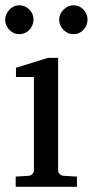

<svg xmlns="http://www.w3.org/2000/svg" viewBox="-26 -716 356 736"><path d="M34.2 0V-39.1L83 -42Q92.3 -43 98.1 -48.8Q104 -54.7 104 -64V-420.9H35.2V-456.1L157.2 -494.1H196.8V-64Q196.8 -54.7 202.9 -48.8Q209 -43 217.8 -42L269 -39.1V0ZM102.5 -641.1Q102.5 -629.9 98.1 -619.6Q93.8 -609.4 86.4 -601.6Q79.1 -593.8 69.1 -589.4Q59.1 -585 47.9 -585Q36.6 -585 26.9 -589.4Q17.1 -593.8 9.8 -601.6Q2.4 -609.4 -2 -619.1Q-6.3 -628.9 -6.3 -640.1Q-6.3 -650.9 -2 -660.9Q2.4 -670.9 9.8 -678.7Q17.1 -686.5 26.9 -691.2Q36.6 -695.8 47.9 -695.8Q59.1 -695.8 69.1 -691.4Q79.1 -687 86.4 -679.7Q93.8 -672.4 98.1 -662.4Q102.5 -652.3 102.5 -641.1ZM309.6 -641.1Q309.6 -629.9 305.4 -619.6Q301.3 -609.4 293.9 -601.6Q286.6 -593.8 276.9 -589.4Q267.1 -585 255.9 -585Q244.6 -585 234.6 -589.4Q224.6 -593.8 217 -601.6Q209.5 -609.4 205.1 -619.6Q200.7 -629.9 200.7 -641.1Q200.7 -651.4 205.1 -661.4Q209.5 -671.4 217.3 -679Q225.1 -686.5 234.9 -691.2Q244.6 -695.8 255.9 -695.8Q267.1 -695.8 276.9 -691.4Q286.6 -687 293.9 -679.4Q301.3 -671.9 305.4 -661.9Q309.6 -651.9 309.6 -641.1Z"/></svg>

Font: Charis SIL CyrE
Style: Regular
Weight: 400
Foundry: SIL International
Version: Version 5.000